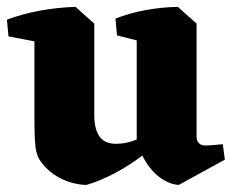

<svg xmlns="http://www.w3.org/2000/svg" viewBox="-20 -518 674 555"><path d="M230.2 16.5Q211.2 16.8 185.6 9.6Q160 2.5 135.6 -14Q111.2 -30.5 93.5 -57.5Q88.2 -66.8 85 -80Q81.8 -93.2 80.6 -118.2Q79.5 -143.2 79.5 -184.8V-448.5L198.2 -498.2L252.5 -449.8V-185.5Q252.5 -142.5 269.2 -121.4Q286 -100.2 322.2 -102.5Q358.2 -104 397 -125.4Q435.8 -146.8 473 -172.5L478.2 -146Q440.5 -105.8 397.6 -72.9Q354.8 -40 311.9 -17.4Q269 5.2 230.2 16.5ZM4.5 -412.8 0 -461.2Q43.5 -477.5 94.5 -487Q145.5 -496.5 198.2 -498.2L197.8 -427.5L121.5 -390.5ZM496.8 16.5Q476.8 15.5 456.2 4.1Q435.8 -7.2 418.5 -27Q401.2 -46.8 389.5 -72.5L375.2 -78.2V-448.5L494 -498.2L548.2 -449.8V-122Q548.2 -111.8 554.6 -104.6Q561 -97.5 572.8 -97.5Q584.5 -97.5 596.2 -98.6Q608 -99.8 624 -101.2L630 -56.5ZM318.2 -415.8 313.8 -464.2Q352.8 -479.8 399.2 -488.5Q445.8 -497.2 494 -498.2L493.5 -427.5L417.2 -390.5Z"/></svg>

Font: Eczar
Style: Regular
Weight: 400
Designer: Vaibhav Singh
Foundry: Rosetta Type Foundry
Version: Version 2.000